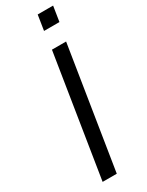

<svg xmlns="http://www.w3.org/2000/svg" viewBox="-233 -932 742 968"><g transform="rotate(-30 138.5 -447.5)"><path d="M48.6 0 160.6 -705H243L131 0ZM173.3 -806.7 187.1 -894.6H276.8L263 -806.7Z"/></g></svg>

Font: Nunito Sans 12pt ExtraLight
Style: Italic
Weight: 200
Italic angle: -9°
Designer: Vernon Adams
Foundry: Vernon Adams
Version: Version 3.101;gftools[0.9.27]